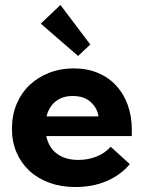

<svg xmlns="http://www.w3.org/2000/svg" viewBox="-20 -745 578 772"><path d="M283 7Q226 7 179 -10Q132 -27 98.5 -58Q65 -89 46.5 -132Q28 -175 28 -227Q28 -282 47 -327Q66 -372 99.5 -403.5Q133 -435 178 -452.5Q223 -470 276 -470Q331 -470 374.5 -451.5Q418 -433 448 -400Q478 -367 494 -322Q510 -277 510 -224V-198H166Q176 -151 209.5 -126.5Q243 -102 295 -102Q334 -102 368 -115.5Q402 -129 425 -155L502 -85Q465 -41 409 -17Q353 7 283 7ZM272 -359Q231 -359 204 -337.5Q177 -316 167 -277H376Q371 -311 344.5 -335Q318 -359 272 -359ZM343 -566 294 -520 144 -650 223 -725Z"/></svg>

Font: Tilda Sans Extra Bold
Style: Regular
Weight: 800
Designer: ParaType Ltd
Foundry: ParaType Ltd
Version: Version 1.009